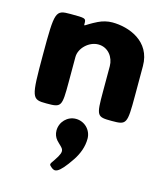

<svg xmlns="http://www.w3.org/2000/svg" viewBox="-126 -623 913 1063"><g transform="rotate(15 330.5 -91.5)"><path d="M149 0C234 0 237 -4 237 -145V-290C237 -341 289 -390 342 -390C399 -390 434 -341 434 -290V-145C434 -4 437 0 523 0C608 0 611 -5 611 -169V-338C611 -481 480 -528 386 -528C358 -528 331 -521 306 -509C233 -473 238 -460 238 -486C237 -512 234 -513 149 -513C63 -513 60 -506 60 -257C60 -7 63 0 149 0ZM329 40C281 40 241 80 241 130C241 150 248 168 260 182C296 222 321 220 274 289C252 321 250 320 269 336C288 351 308 361 378 256C402 219 419 177 419 130C419 80 379 40 329 40Z"/></g></svg>

Font: Hussar Print
Style: Bold
Weight: 700
Foundry: Cannot Into Space Fonts
Version: Version 2.00